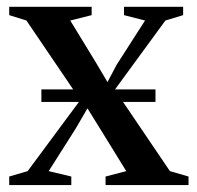

<svg xmlns="http://www.w3.org/2000/svg" viewBox="-20 -532 566 552"><path d="M59.5 -40 211 -244.5 56 -473 6.5 -488.5V-512.5H243.5V-488.5L182 -473L256.5 -351L289 -296L315.5 -346L397 -473L336.5 -488.5V-512.5H506.5V-488.5L455.5 -473L310 -274L468.5 -40L522 -24.5V0H283.5V-24.5L343 -40L270.5 -157.5L231.5 -220.5L198 -163L120 -40L185 -24.5V0H6.5V-24.5ZM427 -275V-239H99V-275Z"/></svg>

Font: Merriweather 120pt Medium
Style: Regular
Weight: 500
Version: Version 2.100